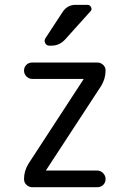

<svg xmlns="http://www.w3.org/2000/svg" viewBox="-20 -780 540 800"><path d="M294.9 -759.8H344.7Q354.5 -759.8 359.4 -750Q364.3 -740.2 357.4 -733.4L252.9 -617.2Q228.5 -589.8 195.3 -589.8H184.6Q173.8 -589.8 168.5 -600.1Q163.1 -610.4 168.9 -620.1L241.2 -730.5Q260.7 -759.8 294.9 -759.8ZM98.6 -97.7 327.1 -448.2 328.1 -449.2V-450.2Q328.1 -451.2 327.1 -451.2H114.3Q100.6 -451.2 90.3 -461.4Q80.1 -471.7 80.1 -485.8Q80.1 -500 89.8 -509.8Q99.6 -519.5 114.3 -519.5H385.7Q399.4 -519.5 409.7 -509.8Q419.9 -500 419.9 -486.3Q419.9 -452.1 401.4 -421.9L172.9 -72.3L171.9 -71.3V-70.3Q171.9 -69.3 172.9 -69.3H385.7Q399.4 -69.3 409.7 -58.6Q419.9 -47.9 419.9 -33.7Q419.9 -19.5 410.2 -9.8Q400.4 0 385.7 0H114.3Q100.6 0 90.3 -9.8Q80.1 -19.5 80.1 -34.2Q80.1 -67.4 98.6 -97.7Z"/></svg>

Font: Rounded-L Mgen+ 2m regular
Style: Regular
Weight: 400
Designer: [Source Han Sans]
Ryoko NISHIZUKA  (kana & ideographs); Paul D. Hunt (Latin, Greek & Cyrillic); Wenlong ZHANG  (bopomofo
Version: Version 1.059.20150602